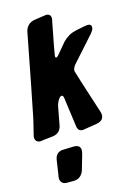

<svg xmlns="http://www.w3.org/2000/svg" viewBox="-179 -795 792 1138"><g transform="rotate(-15 216.5 -225.5)"><path d="M259 -7H254Q226 -7 223 -45L199 -221Q196 -235 188 -235Q179 -235 171 -224Q156 -203 151 -178L130 -66Q120 -22 74 -16L18 -10Q2 -7 -2 -7Q-33 -7 -35 -38Q-35 -43 -34 -47Q-33 -51 -10 -145Q18 -281 90 -655Q101 -701 147 -711Q217 -722 222 -722Q251 -722 251 -694L250 -683L249 -681Q210 -481 210 -473Q210 -463 215 -462Q223 -462 235 -478L288 -541Q323 -577 369 -587Q436 -601 443 -601Q468 -601 468 -581Q468 -565 446 -541L313 -392Q299 -374 299 -357Q299 -351 386 -83Q389 -73 389 -64Q389 -27 341 -20ZM125 271H86Q64 271 54.5 259.5Q45 248 45 234Q45 227 49 206L60 132Q66 76 116 76L146 75Q171 75 179 74Q220 74 220 108Q220 121 199 189L189 224Q172 271 125 271Z"/></g></svg>

Font: Bangerz
Style: Bold
Weight: 700
Designer: vernon adams
Foundry: Vernon Adams
Version: Version 2.10;February 7, 2025;FontCreator 13.0.0.2683 64-bit